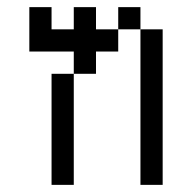

<svg xmlns="http://www.w3.org/2000/svg" viewBox="-20 -520 540 540"><path d="M125 -312.5V0H187.5V-312.5ZM375 -437.5V0H437.5V-437.5ZM187.5 -312.5H250V-375H312.5V-437.5H250V-500H187.5V-437.5H125V-500H62.5Q62.5 -500 62.5 -375H187.5ZM312.5 -437.5H375V-500H312.5Z"/></svg>

Font: Unifont
Style: Regular
Weight: 500
Version: Version 15.1.04